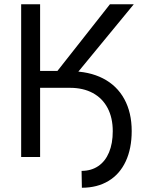

<svg xmlns="http://www.w3.org/2000/svg" viewBox="-20 -727 687 889"><path d="M201.7 -397.1H303.9Q392.3 -397.1 456.8 -364Q521.4 -330.8 555.6 -268.3Q589.8 -205.8 589.8 -120.2Q589.8 -39.4 562.2 20Q534.5 79.4 482.4 110.8Q430.2 142.3 359.1 142.3L357.7 64.2Q402.3 64.2 434.9 42.1Q467.5 20 484.8 -21.4Q502.1 -62.8 502.1 -119.5Q502.1 -181.6 478.2 -226.9Q454.4 -272.1 409.7 -296.3Q365 -320.4 303.9 -320.4H201.7ZM78 -707.2H165.7V-398.5H245.9L489 -707.2H599.4L281.1 -320.4H165.7V0H78Z"/></svg>

Font: Pretendard Variable
Style: Regular
Weight: 400
Designer: Base glyphs from Inter by Rasmus Andersson; Hangul glyphs from Noto Sans CJK(Source Han Sans) by Jang Soo-young and Kang
Foundry: Kil Hyung-jin
Version: Version 1.100;FEAKit 1.0